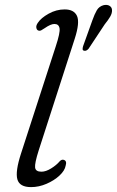

<svg xmlns="http://www.w3.org/2000/svg" viewBox="-20 -756 478 785"><path d="M285.5 -597.5 138 -140.5Q121.5 -88.5 123.5 -71.2Q125.5 -54 149.5 -54Q167.5 -54 189.2 -67.5Q211 -81 224 -96.5Q232 -105 240.5 -102.5Q254.5 -98.5 248.5 -79Q245 -58.5 223.2 -38.2Q201.5 -18 170.2 -4.5Q139 9 107 9Q60 9 51 -22.8Q42 -54.5 66 -128.5L208 -566.5Q226.5 -622.5 223.5 -640.2Q220.5 -658 202.5 -658Q187.5 -658 163 -641Q156 -636 148.8 -632.2Q141.5 -628.5 135 -632Q130 -634.5 128.5 -643Q127 -651.5 134.5 -662.5Q147.5 -682.5 178.8 -700Q210 -717.5 244.5 -717.5Q282.5 -717.5 294.8 -690.8Q307 -664 285.5 -597.5ZM357.5 -672.5Q366.5 -698 375.8 -714Q385 -730 404 -735Q419 -738 428.5 -731.8Q438 -725.5 438 -714Q438.5 -701.5 430.2 -687.5Q422 -673.5 408.5 -657L342 -556.5Q332 -545.5 322.5 -549Q317.5 -550.5 317.8 -556.2Q318 -562 320 -568Z"/></svg>

Font: Fraunces 9pt SuperSoft Light
Style: Italic
Weight: 300
Italic angle: -16°
Version: Version 1.000;[b76b70a41]